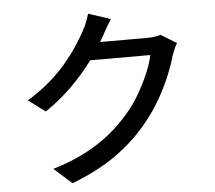

<svg xmlns="http://www.w3.org/2000/svg" viewBox="-58 -880 1115 997"><g transform="rotate(-5 500.0 -381.0)"><path d="M884 -624Q876 -612 869 -595Q862 -578 856 -563Q843 -515 819 -457Q795 -399 760 -338.5Q725 -278 680 -223Q611 -138 515.5 -69Q420 0 280 54L187 -29Q284 -58 357.5 -96.5Q431 -135 487.5 -181Q544 -227 588 -279Q626 -322 656.5 -374.5Q687 -427 709.5 -479.5Q732 -532 740 -574H384L422 -664Q435 -664 466.5 -664Q498 -664 538.5 -664Q579 -664 618.5 -664Q658 -664 687.5 -664Q717 -664 727 -664Q748 -664 768 -666.5Q788 -669 802 -674ZM553 -778Q538 -756 523.5 -730Q509 -704 501 -689Q470 -632 422.5 -568Q375 -504 313 -442.5Q251 -381 174 -329L86 -395Q151 -434 202 -478Q253 -522 290.5 -566.5Q328 -611 355 -652Q382 -693 400 -726Q409 -741 420 -767.5Q431 -794 437 -816Z"/></g></svg>

Font: Noto Sans SC Thin Medium
Style: Regular
Weight: 500
Version: Version 2.004-H2;hotconv 1.0.118;makeotfexe 2.5.65603